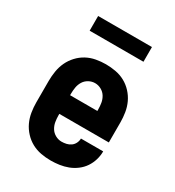

<svg xmlns="http://www.w3.org/2000/svg" viewBox="-174 -815 847 927"><g transform="rotate(30 250.0 -351.5)"><path d="M250 8Q222 8 195 3Q168 -2 144 -15Q120 -28 101 -48.5Q82 -69 70.5 -93.5Q59 -118 54.5 -145.5Q50 -173 50 -200V-320Q50 -347 54.5 -374.5Q59 -402 70.5 -426.5Q82 -451 101 -471.5Q120 -492 144 -505Q168 -518 195.5 -523Q223 -528 250 -528Q277 -528 304.5 -523Q332 -518 356 -505Q380 -492 399 -471.5Q418 -451 429.5 -426.5Q441 -402 445.5 -374.5Q450 -347 450 -320V-208H174V-200Q174 -182 177 -164Q180 -146 189.5 -130.5Q199 -115 215.5 -106Q232 -97 250 -97Q263 -97 276.5 -100Q290 -103 301 -111Q312 -119 318 -131.5Q324 -144 324 -157H448Q448 -133 441 -109.5Q434 -86 420.5 -66Q407 -46 387 -31Q367 -16 344.5 -7.5Q322 1 298 4.5Q274 8 250 8ZM174 -312H326V-320Q326 -338 323 -356Q320 -374 310.5 -389.5Q301 -405 284.5 -414Q268 -423 250 -423Q232 -423 215.5 -414Q199 -405 189.5 -389.5Q180 -374 177 -356Q174 -338 174 -320ZM100 -629V-711H400V-629Z"/></g></svg>

Font: Iosevka Extrabold
Style: Regular
Weight: 800
Monospace: yes
Designer: Belleve Invis
Foundry: Belleve Invis
Version: Version 32.5.0; ttfautohint (v1.8.4)